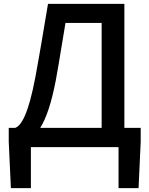

<svg xmlns="http://www.w3.org/2000/svg" viewBox="-20 -757 769 988"><path d="M139 0H590V211H693L704 -27V-99H620V-737H227C201 -584 188 -501 162 -360C126 -170 90 -110 58 -99H25V-27L36 211H139ZM187 -99C219 -150 245 -229 267 -343C288 -457 297 -524 317 -639H503V-99Z"/></svg>

Font: Noto Sans CJK HK Medium
Style: Regular
Weight: 500
Designer: Ryoko NISHIZUKA 西塚涼子 (kana, bopomofo & ideographs); Paul D. Hunt (Latin, Greek & Cyrillic); Sandoll Communications 산돌커뮤니
Foundry: Adobe
Version: Version 2.004;hotconv 1.0.118;makeotfexe 2.5.65603